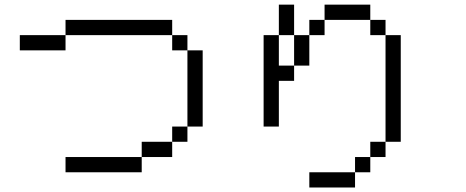

<svg xmlns="http://www.w3.org/2000/svg" viewBox="-20 -887 2040 840"><path d="M66.7 -733.3H266.7V-666.7H66.7ZM600 -133.3H266.7V-200H600ZM600 -200V-266.7H733.3V-200ZM733.3 -800V-733.3H266.7V-800ZM733.3 -733.3H800V-666.7H733.3ZM733.3 -266.7V-333.3H800V-266.7ZM800 -333.3V-666.7H866.7V-333.3Z M1600 -800H1666.7V-733.3H1600ZM1600 -866.7V-800H1400V-866.7ZM1600 -133.3H1533.3V-200H1600ZM1600 -200V-266.7H1666.7V-200ZM1733.3 -733.3V-266.7H1666.7V-733.3ZM1133.3 -333.3V-733.3H1200V-600H1266.7V-533.3H1200V-333.3ZM1266.7 -600V-733.3H1333.3V-600ZM1266.7 -733.3H1200V-866.7H1266.7ZM1400 -800V-733.3H1333.3V-800ZM1533.3 -133.3V-66.7H1333.3V-133.3Z"/></svg>

Font: Galmuri14 Regular
Style: Regular
Weight: 400
Designer: Lee Minseo (quiple)
Version: Version 2.399;hotconv 1.1.1;makeotfexe 2.6.0 DEVELOPMENT